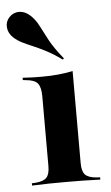

<svg xmlns="http://www.w3.org/2000/svg" viewBox="-69 -707 430 741"><g transform="rotate(-5 145.5 -336.0)"><path d="M94.4 -208.9V-340.3Q94.4 -375 82.3 -389.9Q70.2 -404.8 37.1 -407.3L25 -408.9V-417.7Q49.2 -416.1 64.5 -415.7Q79.8 -415.3 99.2 -415.3Q133.9 -415.3 162.9 -418.1Q191.9 -421 219.4 -426.6V-417.7V-208.9ZM157.3 -2.4Q121.8 -2.4 93.1 -2Q64.5 -1.6 25 0V-8.9L39.5 -9.7Q70.2 -12.1 82.3 -25Q94.4 -37.9 94.4 -69.4V-208.9H219.4V-69.4Q219.4 -37.9 231.9 -25Q244.4 -12.1 275 -9.7L289.5 -8.9V0Q250.8 -1.6 221.8 -2Q192.7 -2.4 157.3 -2.4ZM185.5 -474.2Q151.6 -498.4 124.2 -512.5Q96.8 -526.6 74.6 -535.9Q52.4 -545.2 34.7 -554Q16.9 -562.9 1.6 -576.6Q-16.9 -594.4 -18.5 -616.9Q-20.2 -639.5 -4.8 -655.6Q11.3 -672.6 33.9 -672.2Q56.5 -671.8 75.8 -654Q95.2 -636.3 107.7 -611.3Q120.2 -586.3 137.9 -553.6Q155.6 -521 190.3 -478.2Z"/></g></svg>

Font: Playfair 144pt SemiExpanded ExtraBold
Style: Regular
Weight: 800
Width: 6
Designer: Claus Eggers Sørensen
Foundry: Claus Eggers Sørensen
Version: Version 2.203